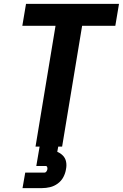

<svg xmlns="http://www.w3.org/2000/svg" viewBox="-20 -755 633 989"><path d="M163 0H300L403 -622H574L593 -735H114L95 -622H266ZM96 214H196Q217 214 238 209Q259 204 277.5 190.5Q296 177 306.5 157Q317 137 320 116Q324 97 320.5 78.5Q317 60 304.5 47Q292 34 275 27L280 0H184L167 100H215Q221 100 223 105.5Q225 111 224 117Q223 123 219 128.5Q215 134 210 134H110Z"/></svg>

Font: Iosevka Sparkle XBdObl
Style: Regular
Weight: 800
Italic angle: -9°
Designer: Belleve Invis
Foundry: Belleve Invis
Version: Version 4.5.0; ttfautohint (v1.8.3)